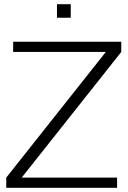

<svg xmlns="http://www.w3.org/2000/svg" viewBox="-20 -900 611 920"><path d="M10 0V-49L487 -651H43V-700H561V-651L84 -49H541V0ZM253 -815V-880H319V-815Z"/></svg>

Font: Panamera
Style: Regular
Weight: 400
Designer: Bastien Sozeau
Foundry: NBR — Bastien Sozeau
Version: Version 3.002; ttfautohint (v1.8.4.7-5d5b);gftools[0.9.33]